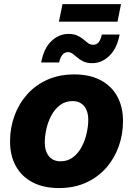

<svg xmlns="http://www.w3.org/2000/svg" viewBox="-20 -912 653 942"><path d="M269.5 10.7Q193.4 10.7 139.6 -17.6Q85.9 -45.9 57.6 -97.4Q29.3 -148.9 29.3 -217.8Q29.3 -284.2 50.8 -343.5Q72.3 -402.8 113 -448.7Q153.8 -494.6 212.2 -520.8Q270.5 -546.9 343.8 -546.9Q419.9 -546.9 473.4 -518.8Q526.9 -490.7 555.2 -439.2Q583.5 -387.7 583.5 -318.4Q583.5 -252.9 562.5 -193.8Q541.5 -134.8 501 -88.6Q460.4 -42.5 402.1 -15.9Q343.8 10.7 269.5 10.7ZM276.9 -120.6Q312.5 -120.6 338.6 -140.6Q364.7 -160.6 381.1 -192.1Q397.5 -223.6 405.3 -258.8Q413.1 -293.9 413.1 -323.7Q413.1 -353 403.8 -373.5Q394.5 -394 377.4 -405Q360.4 -416 336.4 -416Q300.3 -416 274.4 -396.2Q248.5 -376.5 231.9 -345.2Q215.3 -314 207.5 -279.1Q199.7 -244.1 199.7 -213.9Q199.7 -169.9 220.2 -145.3Q240.7 -120.6 276.9 -120.6ZM432.6 -602.1Q407.2 -602.1 389.9 -610.1Q372.6 -618.2 360.1 -629.2Q347.7 -640.1 336.7 -648.2Q325.7 -656.2 313 -656.2Q296.9 -656.2 285.9 -642.6Q274.9 -628.9 270 -605.5H182.1Q194.8 -674.8 231.9 -710.2Q269 -745.6 316.4 -745.6Q341.8 -745.6 359.1 -737.5Q376.5 -729.5 389.2 -718.8Q401.9 -708 412.6 -700.2Q423.3 -692.4 436 -692.4Q454.6 -692.4 464.6 -705.3Q474.6 -718.3 479.5 -742.7H566.9Q554.2 -674.3 516.6 -638.2Q479 -602.1 432.6 -602.1ZM573.7 -891.6 556.6 -805.7H269L286.6 -891.6Z"/></svg>

Font: Inter 18pt ExtraBold
Style: Italic
Weight: 800
Italic angle: -9.3988°
Designer: Rasmus Andersson
Foundry: rsms
Version: Version 4.001;git-66647c0bb